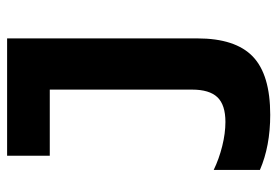

<svg xmlns="http://www.w3.org/2000/svg" viewBox="-140 -630 780 540"><g transform="rotate(-90 250.0 -360.0)"><path d="M197 10Q109 10 42 -19V-149Q73 -134 109 -125Q145 -116 177 -116Q225 -116 246.5 -138.5Q268 -161 268 -210V-610H82V-730H412V-195Q412 -88 361 -39Q310 10 197 10Z"/></g></svg>

Font: M PLUS 1 Code
Style: Bold
Weight: 700
Designer: Coji Morishita
Foundry: UNDERFOREST DESIGN
Version: Version 1.002